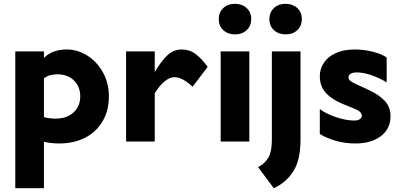

<svg xmlns="http://www.w3.org/2000/svg" viewBox="-20 -741 2104 1005"><path d="M210 1V244H60V-472H210V-438Q254 -482 330 -482Q385 -482 435.5 -451Q486 -420 518 -363.5Q550 -307 550 -236Q550 -163 517.5 -107Q485 -51 426 -20.5Q367 10 290 10Q246 10 210 1ZM270 -120Q329 -120 364.5 -152Q400 -184 400 -236Q400 -288 367 -320Q334 -352 280 -352Q237 -352 210 -331V-128Q240 -120 270 -120Z M640 0V-472H790V-364Q826 -424 857.5 -453Q889 -482 931 -482Q972 -482 1003 -459Q1034 -436 1067 -391L988 -287Q935 -337 893 -337Q869 -337 842.5 -316Q816 -295 790 -253V0Z M1210 -721Q1172 -721 1148.5 -698.5Q1125 -676 1125 -641Q1125 -605 1149 -583Q1173 -561 1210 -561Q1248 -561 1271.5 -583.5Q1295 -606 1295 -641Q1295 -677 1271 -699Q1247 -721 1210 -721ZM1285 0H1135V-472H1285Z M1553 -472V-10Q1553 98 1514.5 157Q1476 216 1413 244L1331 134Q1369 113 1386 82Q1403 51 1403 -10V-472ZM1475 -721Q1437 -721 1413.5 -698.5Q1390 -676 1390 -641Q1390 -605 1414 -583Q1438 -561 1475 -561Q1513 -561 1536.5 -583.5Q1560 -606 1560 -641Q1560 -677 1536 -699Q1512 -721 1475 -721Z M1804 -337Q1804 -326 1812.5 -318.5Q1821 -311 1841 -302L1910 -270Q1964 -245 1994 -213Q2024 -181 2024 -133Q2024 -66 1973 -28Q1922 10 1840 10Q1786 10 1737.5 -4Q1689 -18 1654 -40V-170Q1689 -144 1741 -127Q1793 -110 1835 -110Q1853 -110 1863.5 -117.5Q1874 -125 1874 -136Q1874 -145 1865.5 -154Q1857 -163 1840 -170L1774 -197Q1716 -221 1685 -255.5Q1654 -290 1654 -342Q1654 -380 1675 -412Q1696 -444 1737.5 -463Q1779 -482 1836 -482Q1887 -482 1934 -469.5Q1981 -457 2004 -440V-310Q1964 -334 1922.5 -348Q1881 -362 1846 -362Q1827 -362 1815.5 -355Q1804 -348 1804 -337Z"/></svg>

Font: Madhuban Bold
Style: Regular
Weight: 700
Designer: jaikishan Patel
Foundry: MagicType
Version: Version 1.000